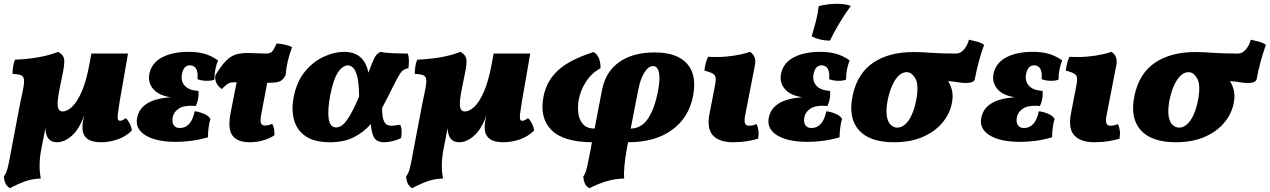

<svg xmlns="http://www.w3.org/2000/svg" viewBox="-36 -740 6686 1011"><path d="M16 251Q0 241 -7 226Q-14 211 -16 190Q-8 179 -3 167.5Q2 156 8 129Q14 102 24 46L71 -201Q83 -254 88 -284Q93 -314 89 -327.5Q85 -341 70.5 -345.5Q56 -350 30 -351Q30 -369 33 -389.5Q36 -410 43 -426Q105 -428 163.5 -438Q222 -448 271 -467Q287 -457 294.5 -446.5Q302 -436 302.5 -418.5Q303 -401 297.5 -370Q292 -339 281 -288Q264 -208 268 -180.5Q272 -153 294 -153Q317 -153 343.5 -177.5Q370 -202 394.5 -258Q419 -314 436 -408L445 -458H638L594 -205Q587 -162 584.5 -140.5Q582 -119 585 -111.5Q588 -104 596 -104Q601 -104 607.5 -106.5Q614 -109 626 -118Q637 -109 647 -89.5Q657 -70 658 -52Q625 -20 582 -5.5Q539 9 497 9Q448 9 425.5 -8Q403 -25 399.5 -51.5Q396 -78 402 -108Q403 -112 404.5 -119Q406 -126 408 -134Q381 -59 342 -25Q303 9 264 9Q234 9 219 -10Q204 -29 203 -65L181 47Q173 90 172.5 128Q172 166 179 200Q135 201 96 215Q57 229 16 251ZM416 -156Q415 -152 413 -148Q415 -152 417 -156Z M891 7Q783 7 727 -29.5Q671 -66 688 -128Q699 -171 741 -196.5Q783 -222 862 -228Q797 -238 768.5 -274Q740 -310 752 -358Q766 -412 820.5 -439.5Q875 -467 957 -467Q1004 -467 1040 -457Q1076 -447 1112 -422Q1103 -400 1098 -375Q1093 -350 1093 -321Q1078 -314 1051.5 -314.5Q1025 -315 1004 -323Q1007 -361 996.5 -378.5Q986 -396 964 -396Q931 -396 922 -350Q915 -314 936 -289.5Q957 -265 1009 -261Q1011 -240 1007 -219Q1003 -198 995 -182Q934 -187 906 -168.5Q878 -150 873 -120Q869 -97 878.5 -81.5Q888 -66 911 -66Q971 -66 989 -154Q1011 -152 1036.5 -141.5Q1062 -131 1072 -114Q1066 -95 1062.5 -68.5Q1059 -42 1059 -17Q1014 -4 971.5 1.5Q929 7 891 7Z M1279 9Q1215 9 1188.5 -25.5Q1162 -60 1178 -144L1210 -307H1209Q1189 -307 1178.5 -305Q1168 -303 1158.5 -295.5Q1149 -288 1132 -271Q1092 -299 1098 -344Q1128 -392 1152 -417.5Q1176 -443 1203 -452Q1230 -461 1269 -461Q1292 -461 1318.5 -459.5Q1345 -458 1361 -458Q1387 -458 1396 -467.5Q1405 -477 1421 -511Q1441 -510 1465.5 -504.5Q1490 -499 1502 -491Q1474 -420 1468 -344Q1453 -317 1435 -310.5Q1417 -304 1375 -304Q1373 -304 1371 -304L1343 -156Q1333 -107 1337.5 -93Q1342 -79 1359 -79Q1378 -79 1397 -88Q1411 -66 1409 -28Q1385 -11 1350.5 -1Q1316 9 1279 9Z M1702 9Q1618 9 1572 -23.5Q1526 -56 1512 -109.5Q1498 -163 1510 -227Q1526 -310 1569.5 -363Q1613 -416 1669 -441.5Q1725 -467 1776 -467Q1882 -467 1904 -357Q1924 -412 1935.5 -435Q1947 -458 1968 -467Q1994 -461 2035.5 -459.5Q2077 -458 2111 -458Q2117 -442 2117 -421.5Q2117 -401 2115 -381Q2087 -377 2072 -354.5Q2057 -332 2031 -279Q2017 -251 2003.5 -224Q1990 -197 1976 -172Q1976 -128 1983.5 -108Q1991 -88 2002 -83Q2013 -78 2024 -78Q2039 -78 2051 -80.5Q2063 -83 2071 -83Q2084 -62 2076 -13Q2054 -2 2030 3.5Q2006 9 1988 9Q1946 9 1932.5 -18Q1919 -45 1917 -87Q1878 -43 1826.5 -17Q1775 9 1702 9ZM1702 -234Q1688 -158 1695 -113.5Q1702 -69 1734 -69Q1764 -69 1792.5 -110Q1821 -151 1855 -232Q1854 -304 1844.5 -339Q1835 -374 1821.5 -385Q1808 -396 1796 -396Q1782 -396 1764.5 -383Q1747 -370 1731 -335.5Q1715 -301 1702 -234Z M2134 251Q2118 241 2111 226Q2104 211 2102 190Q2110 179 2115 167.5Q2120 156 2126 129Q2132 102 2142 46L2189 -201Q2201 -254 2206 -284Q2211 -314 2207 -327.5Q2203 -341 2188.5 -345.5Q2174 -350 2148 -351Q2148 -369 2151 -389.5Q2154 -410 2161 -426Q2223 -428 2281.5 -438Q2340 -448 2389 -467Q2405 -457 2412.5 -446.5Q2420 -436 2420.5 -418.5Q2421 -401 2415.5 -370Q2410 -339 2399 -288Q2382 -208 2386 -180.5Q2390 -153 2412 -153Q2435 -153 2461.5 -177.5Q2488 -202 2512.5 -258Q2537 -314 2554 -408L2563 -458H2756L2712 -205Q2705 -162 2702.5 -140.5Q2700 -119 2703 -111.5Q2706 -104 2714 -104Q2719 -104 2725.5 -106.5Q2732 -109 2744 -118Q2755 -109 2765 -89.5Q2775 -70 2776 -52Q2743 -20 2700 -5.5Q2657 9 2615 9Q2566 9 2543.5 -8Q2521 -25 2517.5 -51.5Q2514 -78 2520 -108Q2521 -112 2522.5 -119Q2524 -126 2526 -134Q2499 -59 2460 -25Q2421 9 2382 9Q2352 9 2337 -10Q2322 -29 2321 -65L2299 47Q2291 90 2290.5 128Q2290 166 2297 200Q2253 201 2214 215Q2175 229 2134 251ZM2534 -156Q2533 -152 2531 -148Q2533 -152 2535 -156Z M3067 251Q3050 241 3043.5 226Q3037 211 3035 190Q3043 179 3047.5 166.5Q3052 154 3058 127Q3064 100 3074 48L3081 9Q2929 8 2866.5 -56.5Q2804 -121 2826 -232Q2842 -315 2904 -371Q2966 -427 3090 -466Q3109 -455 3118 -432Q3127 -409 3126 -381Q3079 -355 3050 -310.5Q3021 -266 3011 -213Q3005 -178 3009.5 -143Q3014 -108 3034.5 -85.5Q3055 -63 3095 -63L3134 -266Q3153 -363 3225 -413.5Q3297 -464 3412 -464Q3528 -464 3581.5 -405Q3635 -346 3613 -233Q3591 -120 3502 -55.5Q3413 9 3271 9L3264 47Q3256 91 3252 132.5Q3248 174 3251 200Q3202 201 3157.5 214.5Q3113 228 3067 251ZM3325 -268 3285 -63Q3342 -64 3376.5 -116Q3411 -168 3428 -257Q3441 -322 3434 -357Q3427 -392 3403 -392Q3378 -392 3357 -358Q3336 -324 3325 -268Z M3824 9Q3751 9 3718 -27Q3685 -63 3700 -141L3730 -296Q3737 -331 3726.5 -344.5Q3716 -358 3673 -368Q3675 -385 3679.5 -405Q3684 -425 3693 -441Q3743 -438 3787 -442Q3831 -446 3864 -453.5Q3897 -461 3913 -467Q3930 -457 3937 -439.5Q3944 -422 3939 -396L3887 -129Q3877 -78 3907 -78Q3931 -78 3947 -87Q3955 -72 3957.5 -53Q3960 -34 3956 -10Q3936 -3 3900 3Q3864 9 3824 9Z M4217 7Q4109 7 4053 -29.5Q3997 -66 4014 -128Q4025 -171 4067 -196.5Q4109 -222 4188 -228Q4123 -238 4094.5 -274Q4066 -310 4078 -358Q4092 -412 4146.5 -439.5Q4201 -467 4283 -467Q4330 -467 4366 -457Q4402 -447 4438 -422Q4429 -400 4424 -375Q4419 -350 4419 -321Q4404 -314 4377.5 -314.5Q4351 -315 4330 -323Q4333 -361 4322.5 -378.5Q4312 -396 4290 -396Q4257 -396 4248 -350Q4241 -314 4262 -289.5Q4283 -265 4335 -261Q4337 -240 4333 -219Q4329 -198 4321 -182Q4260 -187 4232 -168.5Q4204 -150 4199 -120Q4195 -97 4204.5 -81.5Q4214 -66 4237 -66Q4297 -66 4315 -154Q4337 -152 4362.5 -141.5Q4388 -131 4398 -114Q4392 -95 4388.5 -68.5Q4385 -42 4385 -17Q4340 -4 4297.5 1.5Q4255 7 4217 7ZM4334 -526Q4281 -526 4238 -549Q4251 -592 4261 -631Q4271 -670 4275 -708Q4325 -720 4372 -720Q4416 -720 4444 -709Q4410 -662 4381.5 -614Q4353 -566 4334 -526Z M4671 9Q4542 9 4485.5 -56Q4429 -121 4454 -238Q4479 -354 4562 -410Q4645 -466 4775 -466Q4813 -466 4866.5 -462Q4920 -458 4999 -458Q5022 -458 5040.5 -480Q5059 -502 5066 -531Q5086 -527 5108 -521Q5130 -515 5146 -504Q5116 -423 5096 -319Q5089 -309 5077 -306Q5065 -303 5052 -303Q5029 -303 5007.5 -307Q4986 -311 4956 -313Q4971 -291 4977.5 -261Q4984 -231 4975 -191Q4963 -136 4923.5 -90.5Q4884 -45 4820.5 -18Q4757 9 4671 9ZM4688 -68Q4723 -68 4750 -108.5Q4777 -149 4789 -216Q4803 -293 4784 -326.5Q4765 -360 4738 -360Q4714 -360 4694 -339.5Q4674 -319 4659.5 -284Q4645 -249 4637 -207Q4628 -154 4634.5 -123.5Q4641 -93 4656.5 -80.5Q4672 -68 4688 -68Z M5336 7Q5228 7 5172 -29.5Q5116 -66 5133 -128Q5144 -171 5186 -196.5Q5228 -222 5307 -228Q5242 -238 5213.5 -274Q5185 -310 5197 -358Q5211 -412 5265.5 -439.5Q5320 -467 5402 -467Q5449 -467 5485 -457Q5521 -447 5557 -422Q5548 -400 5543 -375Q5538 -350 5538 -321Q5523 -314 5496.5 -314.5Q5470 -315 5449 -323Q5452 -361 5441.5 -378.5Q5431 -396 5409 -396Q5376 -396 5367 -350Q5360 -314 5381 -289.5Q5402 -265 5454 -261Q5456 -240 5452 -219Q5448 -198 5440 -182Q5379 -187 5351 -168.5Q5323 -150 5318 -120Q5314 -97 5323.5 -81.5Q5333 -66 5356 -66Q5416 -66 5434 -154Q5456 -152 5481.5 -141.5Q5507 -131 5517 -114Q5511 -95 5507.5 -68.5Q5504 -42 5504 -17Q5459 -4 5416.5 1.5Q5374 7 5336 7Z M5727 9Q5654 9 5621 -27Q5588 -63 5603 -141L5633 -296Q5640 -331 5629.5 -344.5Q5619 -358 5576 -368Q5578 -385 5582.5 -405Q5587 -425 5596 -441Q5646 -438 5690 -442Q5734 -446 5767 -453.5Q5800 -461 5816 -467Q5833 -457 5840 -439.5Q5847 -422 5842 -396L5790 -129Q5780 -78 5810 -78Q5834 -78 5850 -87Q5858 -72 5860.5 -53Q5863 -34 5859 -10Q5839 -3 5803 3Q5767 9 5727 9Z M6155 9Q6026 9 5969.5 -56Q5913 -121 5938 -238Q5963 -354 6046 -410Q6129 -466 6259 -466Q6297 -466 6350.5 -462Q6404 -458 6483 -458Q6506 -458 6524.5 -480Q6543 -502 6550 -531Q6570 -527 6592 -521Q6614 -515 6630 -504Q6600 -423 6580 -319Q6573 -309 6561 -306Q6549 -303 6536 -303Q6513 -303 6491.5 -307Q6470 -311 6440 -313Q6455 -291 6461.5 -261Q6468 -231 6459 -191Q6447 -136 6407.5 -90.5Q6368 -45 6304.5 -18Q6241 9 6155 9ZM6172 -68Q6207 -68 6234 -108.5Q6261 -149 6273 -216Q6287 -293 6268 -326.5Q6249 -360 6222 -360Q6198 -360 6178 -339.5Q6158 -319 6143.5 -284Q6129 -249 6121 -207Q6112 -154 6118.5 -123.5Q6125 -93 6140.5 -80.5Q6156 -68 6172 -68Z"/></svg>

Font: Vollkorn Black
Style: Italic
Weight: 900
Italic angle: -11°
Designer: Friedrich Althausen
Foundry: Friedrich Althausen
Version: Version 5.000; ttfautohint (v1.8.3)